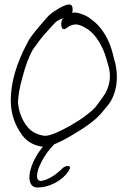

<svg xmlns="http://www.w3.org/2000/svg" viewBox="-20 -668 550 856"><path d="M169 -14Q112 -22 80 -64Q28 -134 28 -220Q28 -338 101 -475Q109 -492 123 -510.5Q137 -529 155 -550L186 -586Q195 -597 204 -604.5Q213 -612 221 -617Q267 -648 289 -648Q304 -648 304 -624Q304 -617 301 -611Q305 -612 308 -612Q311 -612 315 -612Q330 -612 360 -599Q374 -593 397 -574Q435 -544 462 -488Q469 -474 476.5 -450.5Q484 -427 491 -395H492Q501 -358 501 -324Q501 -265 474 -217Q462 -198 429 -160Q389 -116 299 -64Q206 -9 169 -14ZM175 -63Q190 -60 222.5 -73Q255 -86 293 -107.5Q331 -129 363 -153Q395 -177 410 -196Q427 -219 436.5 -232.5Q446 -246 449 -251Q470 -289 470 -328Q470 -352 463 -376Q456 -402 449 -422.5Q442 -443 435 -457Q412 -505 381 -530Q374 -537 350 -550Q331 -559 318 -559Q295 -559 273 -540L270 -539Q269 -539 268 -538.5Q267 -538 265 -538Q253 -538 253 -562Q253 -577 261 -585Q262 -586 263 -586.5Q264 -587 265 -588Q245 -581 233 -573Q229 -571 214.5 -555Q200 -539 174 -510Q166 -501 154 -485Q142 -469 126 -446Q101 -403 80 -323Q70 -288 65.5 -260.5Q61 -233 60 -213Q65 -149 102 -103Q127 -71 175 -63ZM147 168Q129 168 120 155.5Q111 143 111 122Q111 93 129 52.5Q147 12 183 -27Q196 -34 207 -34Q223 -34 223 -26Q189 8 167 49.5Q145 91 145 116Q145 138 162 139Q188 135 213 119Q238 103 260 81Q271 72 282 72Q285 72 288.5 73Q292 74 292 79Q292 85 285 96Q263 128 224.5 148Q186 168 147 168Z"/></svg>

Font: Square Peg
Style: Regular
Weight: 400
Designer: Robert E. Leuschke
Foundry: Robert E. Leuschke
Version: Version 1.010; ttfautohint (v1.8.4.7-5d5b)